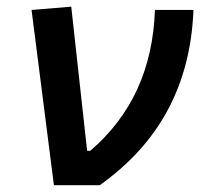

<svg xmlns="http://www.w3.org/2000/svg" viewBox="-20 -547 626 567"><path d="M139.2 0 73.2 -517.6 190.4 -527.3 237.3 -101.6H246.6Q337.9 -180.2 385.5 -283.9Q433.1 -387.7 437.5 -517.6H551.3Q544.9 -352.5 476.1 -223.4Q407.2 -94.2 274.4 0Z"/></svg>

Font: Cascadia Mono Medium
Style: Italic
Weight: 500
Italic angle: -10°
Monospace: yes
Designer: Aaron Bell
Foundry: Saja Typeworks
Version: Version 2407.024